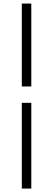

<svg xmlns="http://www.w3.org/2000/svg" viewBox="-20 -863 300 1087"><path d="M157.2 -373.5H103.5V-842.8H157.2ZM103.5 204.6V-280.8H157.2V204.6Z"/></svg>

Font: Ufes Sans Light
Style: Regular
Weight: 200
Designer: Ricardo Esteves & Thais Bronze
Foundry: ProDesignUfes - Ricardo Esteves, Thais Bronze (This is a derivative work, based on Roboto family, by Christian Robertson
Version: Version 2.0